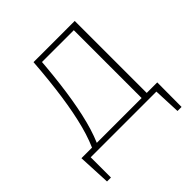

<svg xmlns="http://www.w3.org/2000/svg" viewBox="-214 -828 1173 1173"><g transform="rotate(-45 373.0 -241.5)"><path d="M115 0Q152 -71 177.5 -167.5Q203 -264 220.5 -386.5Q238 -509 249 -658H289Q278 -509 260.5 -386.5Q243 -264 218 -168Q193 -72 157 0ZM51 175 41 -36H85V175ZM56 0 53 -36H695L681 0ZM660 175 651 -36H696L695 175ZM561 0V-658H605V0ZM269 -622V-658H583V-622Z"/></g></svg>

Font: Ysabeau SC ExtraLight
Style: Regular
Weight: 250
Designer: Christian Thalmann (Catharsis Fonts)
Version: Version 2.001;gftools[0.9.30]; featfreeze: smcp